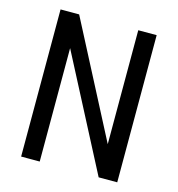

<svg xmlns="http://www.w3.org/2000/svg" viewBox="-106 -803 831 896"><g transform="rotate(15 309.5 -355.5)"><path d="M541 0H451.2L166.5 -547.9V0H76.7V-710.9H166.5L452.1 -160.6V-710.9H541Z"/></g></svg>

Font: RobotoCondensed-Regular
Style: Regular
Weight: 400
Designer: Google
Version: Version 2.001201; 2014